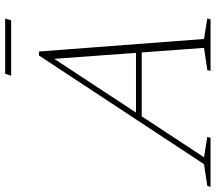

<svg xmlns="http://www.w3.org/2000/svg" viewBox="-129 -793 860 766"><g transform="rotate(-90 301.0 -410.0)"><path d="M205.5 -274.5 213.5 -297.5H494L486.5 -274.5ZM528.5 -26 610.5 -13 606.5 0H401L405 -13L493 -26L448 -641.5H461L56.5 -26L138 -13L134 0H-61.5L-57.5 -13L29 -26L462.5 -684.5H478.5ZM382 -795.5 389.5 -819.5H610L603 -795.5Z"/></g></svg>

Font: Newsreader 16pt 16pt ExtraLight
Style: Italic
Weight: 250
Italic angle: -17°
Version: Version 1.003